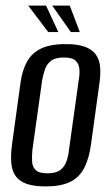

<svg xmlns="http://www.w3.org/2000/svg" viewBox="-20 -661 398 688"><path d="M144 7Q102 7 76 -2Q50 -11 36.5 -29.5Q23 -48 20.5 -76.5Q18 -105 23 -143L54 -368Q60 -409 76.5 -439.5Q93 -470 126 -486.5Q159 -503 216 -503Q258 -503 284 -493.5Q310 -484 323 -466Q336 -448 338.5 -423.5Q341 -399 337 -368L306 -143Q299 -92 281.5 -58.5Q264 -25 231 -9Q198 7 144 7ZM150 -40Q180 -40 195.5 -51.5Q211 -63 218 -82.5Q225 -102 227 -123L262 -373Q266 -395 264.5 -413.5Q263 -432 251 -443.5Q239 -455 209 -455Q179 -455 163.5 -443.5Q148 -432 141.5 -413.5Q135 -395 131 -373L96 -123Q94 -102 95 -82.5Q96 -63 108 -51.5Q120 -40 150 -40ZM266 -546H234L167 -641H230ZM189 -546H153L81 -641H145Z"/></svg>

Font: Alumni Sans Medium
Style: Italic
Weight: 500
Italic angle: -8°
Designer: Robert E. Leuschke
Foundry: Robert E. Leuschke
Version: Version 1.016